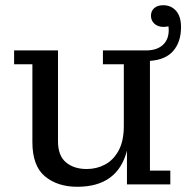

<svg xmlns="http://www.w3.org/2000/svg" viewBox="-20 -706 726 735"><path d="M276 9Q200 9 152 -31Q104 -71 104 -162V-460H34V-513H202V-165Q202 -110 232.5 -84.5Q263 -59 312 -59Q350 -59 382 -76Q414 -93 434 -129.5Q454 -166 454 -224V-460H374V-513H539Q584 -513 607 -537.5Q630 -562 625 -605Q594 -599 576 -611.5Q558 -624 558 -646Q558 -664 570.5 -675Q583 -686 605 -686Q635 -686 654 -664.5Q673 -643 673 -602Q673 -546 643.5 -511.5Q614 -477 554 -473V-53H632V0H466V-129Q430 9 276 9Z"/></svg>

Font: Montagu Slab 16pt
Style: Regular
Weight: 400
Designer: Florian Karsten
Foundry: Florian Karsten
Version: Version 1.000; ttfautohint (v1.8.3)